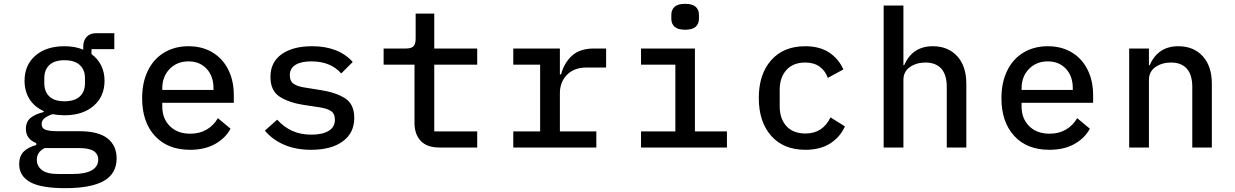

<svg xmlns="http://www.w3.org/2000/svg" viewBox="-20 -769 6440 1001"><path d="M320 212Q193 212 136.5 180Q80 148 80 87Q80 46 102.5 22.5Q125 -1 169 -13V-23Q115 -44 115 -97Q115 -134 139 -154Q163 -174 208 -185V-190Q160 -211 134 -252Q108 -293 108 -348Q108 -430 164.5 -479Q221 -528 316 -528Q372 -528 414 -510V-526Q414 -557 431.5 -576.5Q449 -596 482 -596H576V-513H457V-487Q490 -463 507.5 -427.5Q525 -392 525 -348Q525 -266 468 -217Q411 -168 316 -168Q284 -168 255 -174Q232 -167 214.5 -154.5Q197 -142 197 -122Q197 -100 217.5 -92.5Q238 -85 278 -85H393Q493 -85 540.5 -47.5Q588 -10 588 57Q588 136 521.5 174Q455 212 320 212ZM280 138H361Q424 138 458 119Q492 100 492 63Q492 34 468.5 18.5Q445 3 391 3H213Q172 23 172 64Q172 97 198.5 117.5Q225 138 280 138ZM316 -241Q369 -241 396 -266Q423 -291 423 -335V-362Q423 -405 396 -430Q369 -455 316 -455Q264 -455 237.5 -430Q211 -405 211 -362V-335Q211 -291 237.5 -266Q264 -241 316 -241Z M721 -257Q721 -339 751 -400.5Q781 -462 836 -495Q891 -528 963 -528Q1034 -528 1087.5 -496Q1141 -464 1170 -406Q1199 -348 1199 -273V-233H826V-214Q826 -151 865.5 -111.5Q905 -72 972 -72Q1021 -72 1057.5 -93.5Q1094 -115 1116 -153L1182 -98Q1155 -48 1101 -18Q1047 12 971 12Q854 12 787.5 -60.5Q721 -133 721 -257ZM1093 -300V-310Q1093 -372 1057 -410.5Q1021 -449 963 -449Q903 -449 864.5 -409.5Q826 -370 826 -308V-300Z M1361 -88 1425 -145Q1461 -106 1504 -86.5Q1547 -67 1604 -67Q1660 -67 1693 -86.5Q1726 -106 1726 -145Q1726 -177 1705 -190.5Q1684 -204 1644 -210L1563 -222Q1486 -234 1438 -265Q1390 -296 1390 -368Q1390 -445 1448.5 -486.5Q1507 -528 1607 -528Q1745 -528 1819 -446L1759 -386Q1704 -449 1603 -449Q1549 -449 1520 -430.5Q1491 -412 1491 -377Q1491 -345 1512.5 -331Q1534 -317 1573 -312L1654 -299Q1731 -287 1779 -256.5Q1827 -226 1827 -154Q1827 -76 1767 -32Q1707 12 1602 12Q1522 12 1461 -14.5Q1400 -41 1361 -88Z M2141 -128V-432H1980V-516H2096Q2124 -516 2135.5 -527.5Q2147 -539 2147 -568V-698H2244V-516H2468V-432H2244V-84H2468V0H2270Q2206 0 2173.5 -34.5Q2141 -69 2141 -128Z M2656 -84H2796V-432H2656V-516H2899V-381H2905Q2921 -441 2962 -478.5Q3003 -516 3076 -516H3140V-417H3039Q2973 -417 2936 -379Q2899 -341 2899 -283V-84H3089V0H2656Z M3480 -671V-692Q3480 -718 3497 -733.5Q3514 -749 3552 -749Q3590 -749 3607 -733.5Q3624 -718 3624 -692V-671Q3624 -645 3607 -629.5Q3590 -614 3552 -614Q3514 -614 3497 -629.5Q3480 -645 3480 -671ZM3322 -84H3501V-432H3322V-516H3603V-84H3770V0H3322Z M3936 -258Q3936 -382 4000.5 -455Q4065 -528 4178 -528Q4253 -528 4302.5 -495.5Q4352 -463 4377 -407L4296 -363Q4282 -401 4252.5 -422Q4223 -443 4178 -443Q4115 -443 4080 -404Q4045 -365 4045 -301V-215Q4045 -150 4080 -111.5Q4115 -73 4180 -73Q4269 -73 4310 -157L4385 -110Q4360 -54 4308 -21Q4256 12 4179 12Q4065 12 4000.5 -61Q3936 -134 3936 -258Z M4587 -740H4690V-429H4694Q4737 -528 4843 -528Q4923 -528 4970.5 -476Q5018 -424 5018 -332V0H4916V-316Q4916 -379 4887.5 -411Q4859 -443 4805 -443Q4758 -443 4724 -419.5Q4690 -396 4690 -352V0H4587Z M5201 -257Q5201 -339 5231 -400.5Q5261 -462 5316 -495Q5371 -528 5443 -528Q5514 -528 5567.5 -496Q5621 -464 5650 -406Q5679 -348 5679 -273V-233H5306V-214Q5306 -151 5345.5 -111.5Q5385 -72 5452 -72Q5501 -72 5537.5 -93.5Q5574 -115 5596 -153L5662 -98Q5635 -48 5581 -18Q5527 12 5451 12Q5334 12 5267.5 -60.5Q5201 -133 5201 -257ZM5573 -300V-310Q5573 -372 5537 -410.5Q5501 -449 5443 -449Q5383 -449 5344.5 -409.5Q5306 -370 5306 -308V-300Z M5867 0V-516H5970V-429H5974Q6017 -528 6123 -528Q6203 -528 6250.5 -476Q6298 -424 6298 -332V0H6196V-316Q6196 -379 6167.5 -411Q6139 -443 6085 -443Q6038 -443 6004 -419.5Q5970 -396 5970 -352V0Z"/></svg>

Font: Writer Medium
Style: Regular
Weight: 500
Monospace: yes
Designer: Mike Abbink, Paul van der Laan, Pieter van Rosmalen
Foundry: Bold Monday
Version: Version 2.001 2020